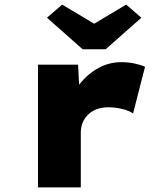

<svg xmlns="http://www.w3.org/2000/svg" viewBox="-20 -814 722 834"><path d="M145 0V-533H319L329 -343L279 -354Q293 -407 327 -450Q361 -493 407.5 -518.5Q454 -544 507 -544Q536 -544 563 -538.5Q590 -533 610 -524L558 -321Q542 -333 511.5 -340.5Q481 -348 450 -348Q421 -348 398.5 -339Q376 -330 361 -314.5Q346 -299 338.5 -280Q331 -261 331 -238V0ZM339 -600 184 -737 250 -794 404 -702H374L528 -794L594 -737L439 -600Z"/></svg>

Font: Lexend Giga ExtraBold
Style: Regular
Weight: 800
Designer: Bonnie Shaver-Troup, Thomas Jockin
Foundry: Lexend
Version: Version 1.007